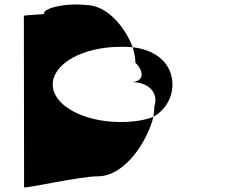

<svg xmlns="http://www.w3.org/2000/svg" viewBox="-20 -646 1039 845"><path d="M85 -576 86 178C86 186 331 130 410 130C534 130 632 -33 655 -132C618 -117 569 -109 511 -109C344 -109 212 -184 212 -274C212 -366 345 -440 511 -440C528 -440 547 -440 564 -438C533 -521 455 -624 357 -624C297 -632 195 -620 174 -592V-585C174 -582 85 -580 85 -576ZM557 -285C637 -285 679 -236 659 -176C659 -164 658 -149 655 -132C706 -161 739 -214 739 -274C739 -356 679 -425 564 -438C572 -412 576 -388 576 -370C620 -326 609 -285 557 -285Z"/></svg>

Font: Ampere
Style: UltExt
Weight: 400
Version: Version 1